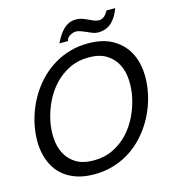

<svg xmlns="http://www.w3.org/2000/svg" viewBox="-129 -995 1017 1119"><g transform="rotate(-15 380.0 -436.0)"><path d="M40.5 -356.9Q50.8 -405.8 70.3 -452.4Q89.8 -499 117.7 -540.5Q145.5 -582 181.6 -616.9Q217.8 -651.9 261 -677.2Q304.2 -702.6 354.7 -716.8Q405.3 -731 461.9 -731Q546.9 -731 604.5 -700Q662.1 -668.9 694.1 -616.9Q726.1 -564.9 733.2 -497.6Q740.2 -430.2 724.6 -356.9Q714.4 -308.1 694.8 -261.5Q675.3 -214.8 647.2 -173.3Q619.1 -131.8 583.3 -96.9Q547.4 -62 503.9 -36.9Q460.4 -11.7 409.9 2.2Q359.4 16.1 302.7 16.1Q246.1 16.1 201.7 2.2Q157.2 -11.7 124.5 -36.9Q91.8 -62 70.8 -96.9Q49.8 -131.8 39.6 -173.3Q29.3 -214.8 29.8 -261.5Q30.3 -308.1 40.5 -356.9ZM135.3 -356.9Q123.5 -302.7 126.5 -250.2Q129.4 -197.8 150.6 -156Q171.9 -114.3 213.4 -88.6Q254.9 -63 319.8 -63Q385.3 -63 437.5 -88.6Q489.7 -114.3 528.6 -156Q567.4 -197.8 592.5 -250.2Q617.7 -302.7 629.4 -356.9Q641.1 -411.1 638.2 -463.6Q635.3 -516.1 614 -557.9Q592.8 -599.6 551.5 -625.2Q510.3 -650.9 444.8 -650.9Q379.9 -650.9 327.6 -625.2Q275.4 -599.6 236.6 -557.9Q197.8 -516.1 172.4 -463.6Q147 -411.1 135.3 -356.9ZM669.4 -888.2Q661.1 -865.2 649.4 -845.2Q637.7 -825.2 621.1 -808.1Q605.5 -793.9 585.2 -785.4Q564.9 -776.9 535.6 -776.9Q522.9 -776.9 506.6 -782.7Q490.2 -788.6 473.6 -796.9Q457 -803.7 441.2 -809.8Q425.3 -815.9 411.1 -815.9Q403.3 -815.9 393.6 -812.7Q383.8 -809.6 375.2 -804.2Q366.7 -798.8 360.8 -791Q355 -783.2 354 -773.9H301.8Q312.5 -795.9 325.2 -815.9Q337.9 -835.9 353.3 -851.1Q368.7 -866.2 387.7 -875Q406.7 -883.8 430.2 -883.8Q450.7 -883.8 467.8 -877.7Q484.9 -871.6 500.5 -864Q516.1 -856.4 531 -850.3Q545.9 -844.2 562 -844.2Q572.3 -844.2 580.6 -848.4Q588.9 -852.5 595.5 -858.9Q602.1 -865.2 607.4 -873Q612.8 -880.9 617.2 -888.2Z"/></g></svg>

Font: XB Khoramshahr
Style: Italic
Weight: 400
Italic angle: -12°
Designer: Behnam
Foundry: Irmug
Version: Version 8.005 2009